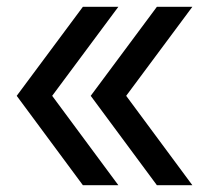

<svg xmlns="http://www.w3.org/2000/svg" viewBox="-20 -543 617 563"><path d="M223 0 29 -262 223 -523H327L133 -262L327 0ZM440 0 246 -262 440 -523H544L350 -262L544 0Z"/></svg>

Font: Tomorrow
Style: Regular
Weight: 400
Designer: Tony de Marco, Monica Rizzolli
Foundry: Just in Type
Version: Version 2.002